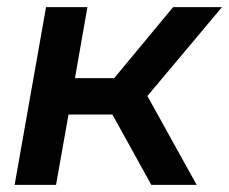

<svg xmlns="http://www.w3.org/2000/svg" viewBox="-20 -518 642 538"><path d="M109 -498H225L190 -299H300L465 -498H602L393 -249L531 0H404L295 -197H172L137 0H21Z"/></svg>

Font: Chakra Petch SemiBold
Style: Italic
Weight: 600
Italic angle: -10°
Designer: Katatrad Aksorn Co.,Ltd.
Foundry: Cadson Demak Co.,Ltd.
Version: Version 1.000; ttfautohint (v1.6)